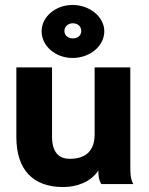

<svg xmlns="http://www.w3.org/2000/svg" viewBox="-20 -743 603 775"><path d="M273 -509C343 -509 401 -557 401 -617C401 -674 343 -723 273 -723C204 -723 148 -675 148 -617C148 -557 204 -509 273 -509ZM274 -588C255 -588 240 -600 240 -618C240 -636 255 -649 274 -649C294 -649 308 -636 308 -618C308 -600 294 -588 274 -588ZM235 12C289 12 347 -8 377 -55C377 -36 378 -18 389 0H518C506 -22 506 -44 506 -75V-471H362V-201C362 -135 327 -102 262 -102C215 -102 190 -131 190 -192V-471H46V-190C46 -57 114 12 235 12Z"/></svg>

Font: Inconsolata SemiExpanded Black
Style: Regular
Weight: 900
Width: 6
Monospace: yes
Designer: Raph Levien, Cyreal, Brenton Simpson
Foundry: Raph Levien, Cyreal, Google
Version: Version 3.100